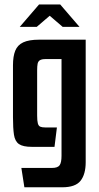

<svg xmlns="http://www.w3.org/2000/svg" viewBox="-20 -644 436 842"><path d="M86.9 177.3 73.7 92.5H207.7Q233.1 92.5 241.4 80.8Q249.8 69.1 249.8 39.1V-384.9H180.1Q163.3 -384.9 155.2 -380Q147.2 -375.1 145 -364.6Q142.9 -354 142.9 -335.5V-137.4Q142.9 -114.3 145.9 -103.1Q148.9 -91.9 156.4 -88.5Q163.9 -85.1 178.4 -85.1H229.6L219 0H119.8Q80.5 0 63 -12.3Q45.5 -24.6 41.2 -53.3Q36.9 -81.9 36.9 -130.3V-357.9Q36.9 -396.9 46.9 -421.7Q56.8 -446.4 81.8 -458.2Q106.8 -470 151.8 -470H355.8V67.2Q355.8 120.1 333.3 148.7Q310.9 177.3 253 177.3ZM66.6 -526.1 151.2 -624.3H244.1L328.7 -526.1H254.9L198 -574.9L141.1 -526.1Z"/></svg>

Font: Smooch Sans Thin
Style: Regular
Weight: 100
Designer: Robert E. Leuschke
Foundry: Robert E. Leuschke
Version: Version 1.010